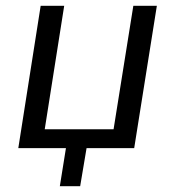

<svg xmlns="http://www.w3.org/2000/svg" viewBox="-20 -510 602 661"><path d="M186 131 207 0H43L120 -490H201L134 -65H371L439 -490H520L442 0H278L256 131Z"/></svg>

Font: Nunito Sans 10pt SemiCondensed
Style: Italic
Weight: 400
Width: 4
Italic angle: -9°
Designer: Vernon Adams
Foundry: Vernon Adams
Version: Version 3.101;gftools[0.9.27]